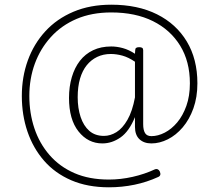

<svg xmlns="http://www.w3.org/2000/svg" viewBox="-20 -664 919 818"><path d="M274 -247Q274 -295 286 -335.5Q298 -376 320.5 -405Q343 -434 376.5 -450Q410 -466 454 -466Q478 -466 503.5 -459Q529 -452 555 -435L556 -450Q556 -457 560 -460Q564 -463 573 -463Q582 -463 586 -460Q590 -457 590 -450V-135Q590 -110 598 -97Q606 -84 625 -84Q653 -84 682 -99Q711 -114 735 -142.5Q759 -171 774 -213Q789 -255 789 -309Q789 -402 747.5 -469.5Q706 -537 631.5 -574Q557 -611 454 -611Q371 -611 306.5 -583.5Q242 -556 197 -506.5Q152 -457 128.5 -393Q105 -329 105 -255Q105 -182 126.5 -117.5Q148 -53 191 -3.5Q234 46 297 73.5Q360 101 444 101Q494 101 545 89.5Q596 78 641 57Q654 53 661 67Q668 84 654 90Q606 112 553 123Q500 134 444 134Q353 134 283.5 104Q214 74 167.5 20.5Q121 -33 97 -103.5Q73 -174 73 -255Q73 -336 98.5 -406.5Q124 -477 173 -530.5Q222 -584 293 -614Q364 -644 454 -644Q567 -644 649 -603Q731 -562 776 -487Q821 -412 821 -309Q821 -250 804 -202.5Q787 -155 758.5 -121.5Q730 -88 695 -70.5Q660 -53 625 -53Q593 -53 574 -71Q555 -89 555 -124Q555 -133 555 -144Q555 -155 555 -165Q530 -104 493.5 -78.5Q457 -53 416 -53Q355 -53 314.5 -104Q274 -155 274 -247ZM311 -250Q311 -203 323.5 -165.5Q336 -128 360.5 -106.5Q385 -85 423 -85Q450 -85 476 -101Q502 -117 523 -153.5Q544 -190 555 -249V-401Q527 -420 501.5 -427Q476 -434 452 -434Q420 -434 394 -421.5Q368 -409 349.5 -386Q331 -363 321 -329Q311 -295 311 -250Z"/></svg>

Font: Playwrite HR Lijeva Thin
Style: Regular
Weight: 250
Designer: Veronika Burian, José Scaglione
Foundry: TypeTogether
Version: Version 1.002